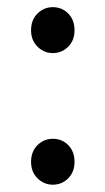

<svg xmlns="http://www.w3.org/2000/svg" viewBox="-20 -494 289 526"><path d="M124.6 -348.6Q100.6 -348.6 82.8 -366.1Q65.1 -383.6 65.1 -410.8Q65.1 -439.7 82.8 -457Q100.6 -474.4 124.6 -474.4Q149.6 -474.4 166.9 -457Q184.2 -439.7 184.2 -410.8Q184.2 -383.6 166.9 -366.1Q149.6 -348.6 124.6 -348.6ZM124.6 12Q100.6 12 82.8 -5.5Q65.1 -23.1 65.1 -50.3Q65.1 -79.1 82.8 -96.5Q100.6 -113.8 124.6 -113.8Q149.6 -113.8 166.9 -96.5Q184.2 -79.1 184.2 -50.3Q184.2 -23.1 166.9 -5.5Q149.6 12 124.6 12Z"/></svg>

Font: Source Sans 3 Variable
Style: Regular
Weight: 200
Designer: Paul D. Hunt
Foundry: Adobe Systems Incorporated
Version: Version 3.026